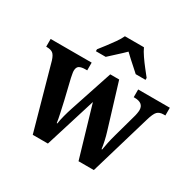

<svg xmlns="http://www.w3.org/2000/svg" viewBox="-168 -943 1132 1119"><g transform="rotate(30 398.0 -383.0)"><path d="M66 -431Q56 -463 42 -473.5Q28 -484 0 -484H-3V-536H273V-484H262Q234 -484 220 -475.5Q206 -467 206 -442Q206 -434 208.5 -422Q211 -410 213 -398L245 -265Q253 -229 261.5 -190.5Q270 -152 273 -129H277Q280 -153 288.5 -185Q297 -217 306 -244L401 -531H461L551 -236Q559 -211 566 -179.5Q573 -148 575 -128H579Q583 -152 588.5 -178.5Q594 -205 603 -237L644 -385Q648 -398 650.5 -412.5Q653 -427 653 -435Q653 -484 592 -484H586V-536H799V-484H787Q760 -484 745.5 -469.5Q731 -455 717 -406L597 0H494L394 -341L288 0H186ZM261 -619Q276 -638 296 -664Q316 -690 335 -717Q354 -744 364 -766H492Q502 -744 520.5 -717Q539 -690 559.5 -664Q580 -638 595 -619V-606H529Q517 -617 498.5 -633.5Q480 -650 460.5 -667.5Q441 -685 427 -699Q406 -678 376 -651Q346 -624 327 -606H261Z"/></g></svg>

Font: Noto Serif Devanagari SemiCondensed
Style: Bold
Weight: 700
Width: 4
Designer: Universal Thirst, Indian Type Foundry and the Monotype Design Team
Foundry: Monotype Imaging Inc.
Version: Version 2.004; ttfautohint (v1.8.4.7-5d5b)